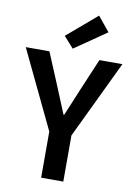

<svg xmlns="http://www.w3.org/2000/svg" viewBox="-110 -1062 787 1127"><g transform="rotate(10 283.0 -498.0)"><path d="M217 0V-275L-5 -739H136L215 -550Q232 -509 248 -469.5Q264 -430 282 -387H286Q304 -430 320.5 -469.5Q337 -509 354 -550L434 -739H571L349 -275V0ZM268 -778 209 -844 387 -996 458 -909Z"/></g></svg>

Font: Noto Sans KR Thin SemiBold
Style: Regular
Weight: 600
Version: Version 2.004-H2;hotconv 1.0.118;makeotfexe 2.5.65603